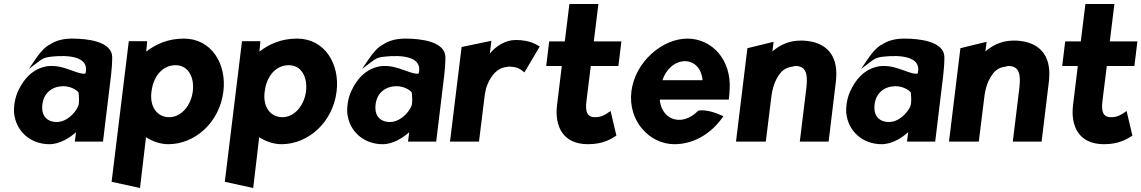

<svg xmlns="http://www.w3.org/2000/svg" viewBox="-20 -698 5707 960"><path d="M230 -476C204 -464 176 -430 158 -403L124 -353L173 -390C190 -403 202 -410 223 -413C258 -418 432 -438 408 -333C408 -331 407 -328 391 -330C360 -334 305 -363 259 -367C237 -369 219 -369 198 -363C135 -346 97 -298 72 -246C56 -212 49 -176 50 -137C58 -41 133 23 227 23C281 23 331 -11 360 -37L354 10H495L535 -320C539 -354 541 -384 541 -415C537 -490 421 -505 341 -505C292 -505 258 -494 230 -476ZM264 -88C213 -88 185 -121 192 -176C199 -236 244 -267 297 -267C334 -267 366 -247 373 -235C375 -219 376 -198 374 -179C371 -151 322 -88 264 -88Z M1097 -241C1114 -380 1036 -505 900 -505C820 -505 761 -478 711 -440C712 -453 714 -474 715 -482L716 -492H624L538 211L680 242L710 -12C741 8 780 23 822 23C954 23 1078 -85 1097 -241ZM737 -237C737 -240 742 -266 742 -266C758 -330 801 -372 858 -372C919 -372 953 -315 944 -241C935 -171 887 -112 826 -112C766 -112 728 -164 737 -237Z M1663 -241C1680 -380 1602 -505 1466 -505C1386 -505 1327 -478 1277 -440C1278 -453 1280 -474 1281 -482L1282 -492H1190L1104 211L1246 242L1276 -12C1307 8 1346 23 1388 23C1520 23 1644 -85 1663 -241ZM1303 -237C1303 -240 1308 -266 1308 -266C1324 -330 1367 -372 1424 -372C1485 -372 1519 -315 1510 -241C1501 -171 1453 -112 1392 -112C1332 -112 1294 -164 1303 -237Z M1896 -476C1870 -464 1842 -430 1824 -403L1790 -353L1839 -390C1856 -403 1868 -410 1889 -413C1924 -418 2098 -438 2074 -333C2074 -331 2073 -328 2057 -330C2026 -334 1971 -363 1925 -367C1903 -369 1885 -369 1864 -363C1801 -346 1763 -298 1738 -246C1722 -212 1715 -176 1716 -137C1724 -41 1799 23 1893 23C1947 23 1997 -11 2026 -37L2020 10H2161L2201 -320C2205 -354 2207 -384 2207 -415C2203 -490 2087 -505 2007 -505C1958 -505 1924 -494 1896 -476ZM1930 -88C1879 -88 1851 -121 1858 -176C1865 -236 1910 -267 1963 -267C2000 -267 2032 -247 2039 -235C2041 -219 2042 -198 2040 -179C2037 -151 1988 -88 1930 -88Z M2679 -466 2671 -470C2660 -475 2630 -498 2558 -498C2506 -498 2458 -466 2429 -430L2437 -494L2288 -463L2230 10H2375L2401 -201C2403 -220 2406 -237 2410 -255C2425 -305 2459 -358 2512 -363C2515 -363 2520 -365 2523 -365C2569 -365 2585 -349 2593 -343L2602 -336Z M3062 -20 3033 -143 3021 -135C3004 -123 2986 -112 2954 -112C2919 -112 2905 -136 2912 -191L2934 -368H3072L3087 -491H2949L2972 -678H2827L2804 -491H2726L2711 -368H2789L2765 -171C2753 -67 2794 23 2920 23C2997 23 3037 -4 3062 -20Z M3279 -200H3624L3625 -210C3626 -222 3628 -235 3628 -247C3639 -401 3538 -505 3417 -505C3291 -505 3155 -388 3137 -241C3119 -95 3226 23 3352 23C3440 23 3527 -21 3590 -107L3597 -117L3587 -121C3565 -131 3514 -152 3472 -145C3437 -111 3403 -97 3370 -99C3318 -102 3283 -145 3279 -200ZM3493 -297H3292C3309 -349 3352 -392 3405 -392C3454 -392 3488 -353 3493 -297Z M4123 10 4157 -270C4159 -283 4160 -296 4161 -309C4169 -423 4111 -489 3997 -495H3996C3985 -495 3974 -495 3962 -494C3915 -490 3875 -469 3842 -441L3848 -489L3717 -457L3660 10H3809L3837 -216C3843 -263 3857 -298 3875 -323C3890 -347 3912 -361 3943 -365C3947 -366 3952 -368 3957 -368C4005 -368 4021 -336 4012 -260L3979 10Z M4391 -476C4365 -464 4337 -430 4319 -403L4285 -353L4334 -390C4351 -403 4363 -410 4384 -413C4419 -418 4593 -438 4569 -333C4569 -331 4568 -328 4552 -330C4521 -334 4466 -363 4420 -367C4398 -369 4380 -369 4359 -363C4296 -346 4258 -298 4233 -246C4217 -212 4210 -176 4211 -137C4219 -41 4294 23 4388 23C4442 23 4492 -11 4521 -37L4515 10H4656L4696 -320C4700 -354 4702 -384 4702 -415C4698 -490 4582 -505 4502 -505C4453 -505 4419 -494 4391 -476ZM4425 -88C4374 -88 4346 -121 4353 -176C4360 -236 4405 -267 4458 -267C4495 -267 4527 -247 4534 -235C4536 -219 4537 -198 4535 -179C4532 -151 4483 -88 4425 -88Z M5188 10 5222 -270C5224 -283 5225 -296 5226 -309C5234 -423 5176 -489 5062 -495H5061C5050 -495 5039 -495 5027 -494C4980 -490 4940 -469 4907 -441L4913 -489L4782 -457L4725 10H4874L4902 -216C4908 -263 4922 -298 4940 -323C4955 -347 4977 -361 5008 -365C5012 -366 5017 -368 5022 -368C5070 -368 5086 -336 5077 -260L5044 10Z M5642 -20 5613 -143 5601 -135C5584 -123 5566 -112 5534 -112C5499 -112 5485 -136 5492 -191L5514 -368H5652L5667 -491H5529L5552 -678H5407L5384 -491H5306L5291 -368H5369L5345 -171C5333 -67 5374 23 5500 23C5577 23 5617 -4 5642 -20Z"/></svg>

Font: Bluebird
Style: SfBdNrwObl
Weight: 700
Designer: Jasper
Foundry: Cannot Into Space Fonts
Version: Version 0.98